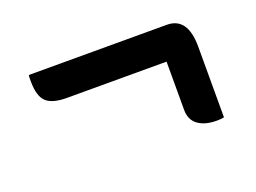

<svg xmlns="http://www.w3.org/2000/svg" viewBox="-59 -554 718 539"><g transform="rotate(-20 300.0 -284.5)"><path d="M59 -435H471Q533 -435 533 -347V-136Q529 -135 523.5 -134.5Q518 -134 511 -134Q476 -134 455.5 -149Q435 -164 435 -194V-338H137Q94 -338 76 -355Q58 -372 58 -416Q58 -421 58 -426Q58 -431 59 -435Z"/></g></svg>

Font: Recursive Mn Csl St Med
Style: Regular
Weight: 500
Monospace: yes
Version: Version 1.079;hotconv 1.0.112;makeotfexe 2.5.65598; ttfautoh